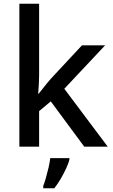

<svg xmlns="http://www.w3.org/2000/svg" viewBox="-20 -780 599 1021"><path d="M188 -380Q188 -359 186.5 -332Q185 -305 183 -282H186Q194 -292 205.5 -306.5Q217 -321 229 -336Q241 -351 251 -362L416 -539H539L322 -308L553 0H428L250 -241L188 -189V0H83V-760H188ZM349 70Q344 89 331.5 116Q319 143 303 170.5Q287 198 269 221H210V209Q217 191 224.5 164.5Q232 138 238.5 110Q245 82 247 61H349Z"/></svg>

Font: Noto Sans Devanagari Medium
Style: Regular
Weight: 500
Version: Version 2.003